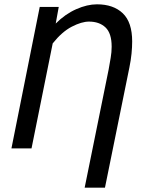

<svg xmlns="http://www.w3.org/2000/svg" viewBox="-20 -687 674 889"><path d="M372 182 483 -365Q488 -393 492.5 -419.5Q497 -446 497 -471Q497 -533 468.5 -560Q440 -587 392 -587Q358 -587 312.5 -563.5Q267 -540 224 -486L126 0H33L164 -655H252L238 -578Q282 -622 333 -644.5Q384 -667 429 -667Q505 -667 548.5 -625.5Q592 -584 592 -495Q592 -469 589 -438.5Q586 -408 579 -374L466 182Z"/></svg>

Font: Source Sans 3 ExtraLight Medium
Style: Italic
Weight: 500
Italic angle: -11°
Version: Version 3.052;hotconv 1.1.0;makeotfexe 2.6.0